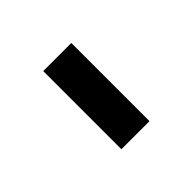

<svg xmlns="http://www.w3.org/2000/svg" viewBox="-1 -506 377 377"><g transform="rotate(45 187.5 -318.0)"><path d="M80 -279V-357H297V-279Z"/></g></svg>

Font: Inconsolata Condensed SemiBold
Style: Regular
Weight: 600
Width: 3
Monospace: yes
Designer: Raph Levien, Cyreal, Brenton Simpson
Foundry: Raph Levien, Cyreal, Google
Version: Version 3.100; ttfautohint (v1.8.4.7-5d5b)